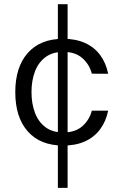

<svg xmlns="http://www.w3.org/2000/svg" viewBox="-20 -697 594 926"><path d="M259.1 -676.6V209H306V-676.6ZM285.3 -509.9Q174.6 -509.9 114.1 -441.7Q53.7 -373.5 53.7 -252.4Q53.7 -131.4 114.1 -63.1Q174.6 5.1 285.3 5.1Q345 5.1 389.7 -15.1Q434.4 -35.3 462.6 -73.2Q490.9 -111 501.7 -163.4H422.9Q411.4 -118.7 377.3 -88.5Q343.2 -58.2 285.3 -58.2Q233.2 -58.2 199.1 -83.7Q165.1 -109.3 148.5 -153.3Q131.9 -197.2 131.9 -252.9Q131.9 -308.2 148.5 -352.1Q165.2 -396 199.4 -421.4Q233.5 -446.8 285.3 -446.8Q343.2 -446.8 377.3 -416.6Q411.4 -386.4 422.9 -341.6L501.7 -341.4Q490.9 -394.2 462.6 -432Q434.3 -469.9 389.6 -489.9Q345 -509.9 285.3 -509.9Z"/></svg>

Font: Estedad-FD VF
Style: Regular
Weight: 100
Designer: Amin Abedi
Version: Version 7.3